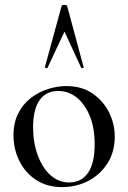

<svg xmlns="http://www.w3.org/2000/svg" viewBox="-20 -750 522 783"><path d="M233 13Q172 13 127.5 -16Q83 -45 59 -93.5Q35 -142 35 -198Q35 -250 54.5 -288Q74 -326 106 -350.5Q138 -375 176 -387Q214 -399 251 -399Q313 -399 357 -369Q401 -339 424.5 -292Q448 -245 448 -193Q448 -130 418 -83.5Q388 -37 339.5 -12Q291 13 233 13ZM262 -6Q311 -6 338.5 -44.5Q366 -83 366 -162Q366 -229 346 -277.5Q326 -326 292.5 -352.5Q259 -379 217 -379Q168 -379 141.5 -341.5Q115 -304 115 -231Q115 -168 134 -116.5Q153 -65 186 -35.5Q219 -6 262 -6ZM321 -476Q323 -474 317.5 -472.5Q312 -471 311 -474L243 -621L174 -474Q173 -471 167.5 -472.5Q162 -474 163 -476L231 -725Q232 -730 242 -730Q252 -730 254 -725Z"/></svg>

Font: Cormorant Medium
Style: Regular
Weight: 500
Designer: Christian Thalmann (Catharsis Fonts)
Foundry: Catharsis Fonts
Version: Version 4.000